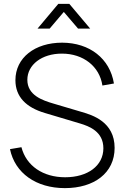

<svg xmlns="http://www.w3.org/2000/svg" viewBox="-20 -955 642 990"><path d="M314.5 15C465.5 15 571 -63 571 -192.5C571 -326.5 457 -361.5 402 -377.5L257 -420.5C198.5 -437.5 121 -464 121 -543.5C121 -620.5 195 -679 300 -678.5C409 -678.5 493.5 -613 508 -514L567.5 -524.5C546.5 -653 442.5 -734.5 300.5 -735C160 -735 59.5 -657.5 59.5 -541.5C59.5 -455.5 115 -401 211 -372.5L392 -318.5C440.5 -304 513 -276.5 513 -190.5C513 -100 432 -41 316 -41C202 -41 115.5 -99.5 90.5 -196L31.5 -186C57 -62.5 166 15 314.5 15ZM173.5 -807.5H236L309 -893.5L382.5 -807.5H445L337.5 -935H280.5Z"/></svg>

Font: Eudonet Light
Style: Regular
Weight: 300
Designer: Mikhail Sharanda
Foundry: Mikhail Sharanda
Version: Version 4.503;Glyphs 3.1.2 (3151)